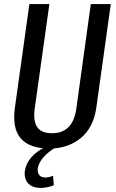

<svg xmlns="http://www.w3.org/2000/svg" viewBox="-20 -720 567 941"><path d="M224 8Q125 8 82 -41.5Q39 -91 53 -192L124 -700H222L150 -187Q142 -127 162.5 -97Q183 -67 235 -67Q337 -67 354 -187L425 -700H523L452 -192Q445 -143 425.5 -105.5Q406 -68 375.5 -43Q345 -18 306.5 -5Q268 8 224 8ZM181 201Q138 201 117.5 178Q97 155 102 116Q108 80 134.5 50Q161 20 205 -1L251 3Q212 28 191 53Q170 78 165 105Q163 126 172.5 138Q182 150 202 150Q222 150 240 141L244 188Q231 193 214.5 197Q198 201 181 201Z"/></svg>

Font: Pathway Extreme Condensed Medium
Style: Italic
Weight: 500
Width: 3
Italic angle: -8°
Version: Version 1.001;gftools[0.9.26]